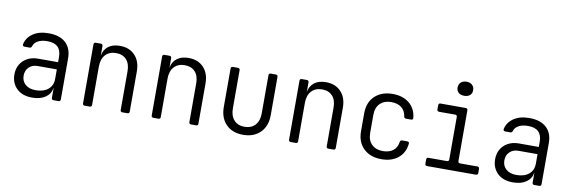

<svg xmlns="http://www.w3.org/2000/svg" viewBox="-55 -1208 4910 1652"><g transform="rotate(10 2400.0 -382.0)"><path d="M256 10Q170 10 121 -37.5Q72 -85 72 -161Q72 -211 94.5 -248.5Q117 -286 157 -307.5Q197 -329 249 -329H424V-375Q424 -491 302 -491Q253 -491 221 -473.5Q189 -456 180 -426Q175 -410 161 -410H117Q109 -410 103.5 -415Q98 -420 100 -429Q112 -487 165 -523.5Q218 -560 302 -560Q399 -560 451 -512Q503 -464 503 -377V-18Q503 0 485 0H442Q425 0 425 -18V-103H424Q416 -51 371.5 -20.5Q327 10 256 10ZM276 -58Q344 -58 384 -91.5Q424 -125 424 -183V-266H256Q210 -266 181 -237.5Q152 -209 152 -164Q152 -116 185 -87Q218 -58 276 -58Z M715 0Q697 0 697 -18V-532Q697 -550 715 -550H758Q776 -550 776 -532V-448Q785 -501 823.5 -530.5Q862 -560 925 -560Q1007 -560 1056 -508.5Q1105 -457 1105 -369V-18Q1105 0 1087 0H1044Q1026 0 1026 -18V-356Q1026 -422 993 -457.5Q960 -493 903 -493Q844 -493 810 -456Q776 -419 776 -353V-18Q776 0 758 0Z M1315 0Q1297 0 1297 -18V-532Q1297 -550 1315 -550H1358Q1376 -550 1376 -532V-448Q1385 -501 1423.5 -530.5Q1462 -560 1525 -560Q1607 -560 1656 -508.5Q1705 -457 1705 -369V-18Q1705 0 1687 0H1644Q1626 0 1626 -18V-356Q1626 -422 1593 -457.5Q1560 -493 1503 -493Q1444 -493 1410 -456Q1376 -419 1376 -353V-18Q1376 0 1358 0Z M2099 10Q2005 10 1950 -46Q1895 -102 1895 -198V-532Q1895 -550 1913 -550H1956Q1974 -550 1974 -532V-198Q1974 -134 2007.5 -97Q2041 -60 2099 -60Q2158 -60 2192 -97Q2226 -134 2226 -198V-532Q2226 -550 2244 -550H2287Q2305 -550 2305 -532V-198Q2305 -102 2249 -46Q2193 10 2099 10Z M2515 0Q2497 0 2497 -18V-532Q2497 -550 2515 -550H2558Q2576 -550 2576 -532V-448Q2585 -501 2623.5 -530.5Q2662 -560 2725 -560Q2807 -560 2856 -508.5Q2905 -457 2905 -369V-18Q2905 0 2887 0H2844Q2826 0 2826 -18V-356Q2826 -422 2793 -457.5Q2760 -493 2703 -493Q2644 -493 2610 -456Q2576 -419 2576 -353V-18Q2576 0 2558 0Z M3308 10Q3211 10 3152.5 -45.5Q3094 -101 3094 -197V-353Q3094 -449 3152.5 -504.5Q3211 -560 3308 -560Q3397 -560 3453 -514Q3509 -468 3517 -389Q3520 -370 3500 -370H3457Q3440 -370 3438 -387Q3431 -436 3397 -462.5Q3363 -489 3308 -489Q3247 -489 3210.5 -453.5Q3174 -418 3174 -353V-197Q3174 -132 3210.5 -96.5Q3247 -61 3308 -61Q3363 -61 3397 -87.5Q3431 -114 3438 -163Q3440 -180 3457 -180H3500Q3519 -180 3518 -163Q3510 -83 3454 -36.5Q3398 10 3308 10Z M3706 0Q3688 0 3688 -18V-54Q3688 -72 3706 -72H3866Q3884 -72 3884 -90V-460Q3884 -478 3866 -478H3727Q3709 -478 3709 -496V-532Q3709 -550 3727 -550H3946Q3964 -550 3964 -532V-90Q3964 -72 3981 -72H4132Q4150 -72 4150 -54V-18Q4150 0 4132 0ZM3915 -651Q3884 -651 3865.5 -667Q3847 -683 3847 -711Q3847 -740 3865.5 -757Q3884 -774 3915 -774Q3946 -774 3964.5 -757Q3983 -740 3983 -711Q3983 -683 3964.5 -667Q3946 -651 3915 -651Z M4456 10Q4370 10 4321 -37.5Q4272 -85 4272 -161Q4272 -211 4294.5 -248.5Q4317 -286 4357 -307.5Q4397 -329 4449 -329H4624V-375Q4624 -491 4502 -491Q4453 -491 4421 -473.5Q4389 -456 4380 -426Q4375 -410 4361 -410H4317Q4309 -410 4303.5 -415Q4298 -420 4300 -429Q4312 -487 4365 -523.5Q4418 -560 4502 -560Q4599 -560 4651 -512Q4703 -464 4703 -377V-18Q4703 0 4685 0H4642Q4625 0 4625 -18V-103H4624Q4616 -51 4571.5 -20.5Q4527 10 4456 10ZM4476 -58Q4544 -58 4584 -91.5Q4624 -125 4624 -183V-266H4456Q4410 -266 4381 -237.5Q4352 -209 4352 -164Q4352 -116 4385 -87Q4418 -58 4476 -58Z"/></g></svg>

Font: Pitagon Sans Mono Light
Style: Regular
Weight: 300
Monospace: yes
Designer: Travis Tran
Foundry: Pitagon
Version: Version 1.001; ttfautohint (v1.8.4.7-5d5b);gftools[0.9.26]